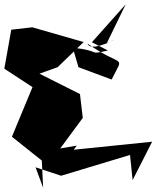

<svg xmlns="http://www.w3.org/2000/svg" viewBox="-53 -807 722 886"><path d="M225 -122 329 -263 316 -373 129 -467 213 -497 333 -613 96 -681 -1 -670 -33 -490 97 -405 2 -176 140 -66 146 59 111 -35 229 4 547 -92 559 24 649 -153 287 -116 301 -135ZM309 -497 462 -440C523 -562 515 -489 351 -606C369 -554 542 -663 439 -606L527 -787L371 -612L445 -574C347 -552 424 -571 283 -587Z"/></svg>

Font: Asimov Silicon
Style: Regular
Weight: 400
Designer: Google
Version: Version 2.000980; 2014